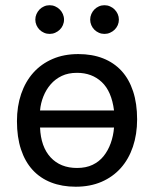

<svg xmlns="http://www.w3.org/2000/svg" viewBox="-20 -706 590 735"><path d="M504.9 -249C504.9 -289.4 499.8 -325.2 489.5 -356.4C479.2 -387.7 464.4 -413.8 445.1 -434.8C425.7 -455.8 402.1 -471.8 374.3 -482.7C346.4 -493.6 314.9 -499 279.8 -499C243 -499 210.1 -492.8 181.2 -480.2C152.2 -467.7 127.6 -450.1 107.4 -427.5C87.2 -404.9 71.8 -377.8 61 -346.4C50.3 -315 44.9 -280.3 44.9 -242.2C44.9 -201.5 50 -165.5 60.3 -134.3C70.6 -103 85.4 -76.8 104.7 -55.7C124.1 -34.5 147.7 -18.5 175.5 -7.6C203.4 3.3 234.9 8.8 270 8.8C306.8 8.8 339.7 2.5 368.7 -10C397.6 -22.5 422.2 -40.1 442.4 -62.7C462.6 -85.4 478 -112.5 488.8 -144.3C499.5 -176 504.9 -210.9 504.9 -249ZM274.9 -63C232.6 -63 198.9 -76.5 173.8 -103.5C148.8 -130.5 135.3 -168.6 133.3 -217.8H416.5C414.9 -196.6 410.6 -176.6 403.8 -157.7C397 -138.8 387.9 -122.4 376.7 -108.4C365.5 -94.4 351.5 -83.3 334.7 -75.2C318 -67.1 298 -63 274.9 -63ZM274.9 -427.2C313 -427.2 344.6 -415.4 369.6 -391.8C394.7 -368.2 410.3 -332 416.5 -283.2H133.3C134.9 -301.8 139.2 -319.7 146.2 -337.2C153.2 -354.6 162.5 -370 174.1 -383.3C185.6 -396.6 199.7 -407.3 216.3 -415.3C232.9 -423.3 252.4 -427.2 274.9 -427.2ZM169.9 -686C162.4 -686 155.4 -684.6 148.7 -681.6C142 -678.7 136.2 -674.7 131.3 -669.7C126.5 -664.6 122.6 -658.8 119.6 -652.1C116.7 -645.4 115.2 -638.3 115.2 -630.9C115.2 -623.4 116.7 -616.3 119.6 -609.6C122.6 -602.9 126.5 -597.2 131.3 -592.3C136.2 -587.4 142 -583.5 148.7 -580.6C155.4 -577.6 162.4 -576.2 169.9 -576.2C177.4 -576.2 184.5 -577.6 191.2 -580.6C197.8 -583.5 203.7 -587.4 208.7 -592.3C213.8 -597.2 217.8 -602.9 220.7 -609.6C223.6 -616.3 225.1 -623.4 225.1 -630.9C225.1 -638.3 223.6 -645.4 220.7 -652.1C217.8 -658.8 213.8 -664.6 208.7 -669.7C203.7 -674.7 197.8 -678.7 191.2 -681.6C184.5 -684.6 177.4 -686 169.9 -686ZM379.9 -686C372.4 -686 365.3 -684.6 358.6 -681.6C352 -678.7 346.2 -674.7 341.3 -669.7C336.4 -664.6 332.5 -658.8 329.6 -652.1C326.7 -645.4 325.2 -638.3 325.2 -630.9C325.2 -623.4 326.7 -616.3 329.6 -609.6C332.5 -602.9 336.4 -597.2 341.3 -592.3C346.2 -587.4 352 -583.5 358.6 -580.6C365.3 -577.6 372.4 -576.2 379.9 -576.2C387.4 -576.2 394.4 -577.6 401.1 -580.6C407.8 -583.5 413.7 -587.4 418.7 -592.3C423.7 -597.2 427.7 -602.9 430.7 -609.6C433.6 -616.3 435.1 -623.4 435.1 -630.9C435.1 -638.3 433.6 -645.4 430.7 -652.1C427.7 -658.8 423.7 -664.6 418.7 -669.7C413.7 -674.7 407.8 -678.7 401.1 -681.6C394.4 -684.6 387.4 -686 379.9 -686ZM0 -490.2Z"/></svg>

Font: CodeNewRoman Nerd Font Mono
Style: Regular
Weight: 400
Monospace: yes
Designer: Sam Radian
Foundry: Code New Roman
Version: Version 2.00 November 29, 2014;Nerd Fonts 3.2.1